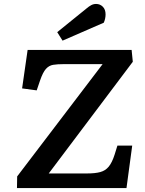

<svg xmlns="http://www.w3.org/2000/svg" viewBox="-20 -953 733 973"><path d="M653 -640 227 -74H421Q462 -74 488 -81Q514 -88 531 -108.5Q548 -129 561 -170L575 -215H650L621 0H66L67 -59L500 -628H303Q271 -628 249.5 -624.5Q228 -621 212.5 -603.5Q197 -586 183 -545L166 -495L92 -505L120 -700H647ZM417 -909Q431 -921 442.5 -927Q454 -933 467 -933Q487 -933 501 -919Q515 -905 515 -880Q515 -859 506 -838L297 -747L270 -790Z"/></svg>

Font: Literata 7pt SemiBold
Style: Italic
Weight: 600
Italic angle: -2°
Designer: Latin by Veronika Burian and Jose Scaglione. Greek by Irene Vlachou. Cyrillic by Vera Evstafieva
Foundry: TypeTogether
Version: Version 3.002